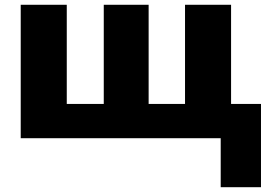

<svg xmlns="http://www.w3.org/2000/svg" viewBox="-20 -573 1114 796"><path d="M938 -142.1H1062V203.1H895V0H65.9V-553.2H256.8V-142.1H410.2V-553.2H596.2V-142.1H747.1V-553.2H938Z"/></svg>

Font: OpenSansExtrabold
Style: Regular
Weight: 800
Foundry: Ascender Corporation
Version: Version 1.10